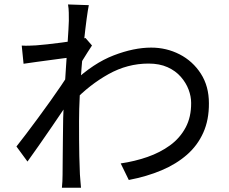

<svg xmlns="http://www.w3.org/2000/svg" viewBox="-20 -814 1040 872"><path d="M528.2 -71.8Q591.6 -81 649.3 -101Q707.1 -121.1 752.1 -153.8Q797.1 -186.6 822.9 -234.6Q848.7 -282.6 848.1 -346.8Q848.1 -376.2 836.5 -407.1Q824.9 -438 801.2 -465.1Q777.6 -492.3 741 -508.8Q704.4 -525.3 654.5 -525.3Q558.9 -525.3 473 -477.4Q387.1 -429.6 314.3 -353.6L314.1 -442.3Q405 -527.5 496.5 -562.6Q588 -597.8 666.5 -597.8Q735.9 -597.8 795.7 -567.2Q855.4 -536.5 892.1 -479.6Q928.8 -422.7 928.8 -345Q929.4 -269.6 903.2 -211.4Q877.1 -153.1 828.7 -110.9Q780.4 -68.7 713.6 -40.5Q646.8 -12.3 564.9 3.4ZM302.7 -553.6Q291 -552.3 266.3 -549Q241.6 -545.6 210.4 -541.5Q179.3 -537.4 147.1 -533Q114.9 -528.6 87 -524.4L78.7 -607Q95.4 -606 110.7 -606.5Q126 -607 144.2 -608Q164.7 -609.4 195.2 -612.8Q225.8 -616.2 258.8 -620.5Q291.9 -624.7 321.5 -630.1Q351.1 -635.5 368.3 -641.5L397.8 -607.4Q389.2 -594.5 378.2 -577.3Q367.3 -560 356.3 -542.2Q345.3 -524.4 336.9 -510.2L306.2 -373.7Q289 -346.8 264.2 -310.1Q239.3 -273.3 211.6 -232.8Q183.9 -192.2 156.1 -152.6Q128.3 -112.9 104.8 -80.3L54.7 -148.7Q73.1 -172.1 99 -206Q124.8 -240 153.2 -278.6Q181.7 -317.1 208.7 -355.1Q235.7 -393.1 257.3 -424.9Q278.9 -456.7 290.4 -476.2L294.4 -527.2ZM292.7 -719.6Q292.7 -736.9 292.4 -756.2Q292.1 -775.5 288.9 -793.8L383.4 -790.6Q379.3 -771.3 373.5 -728.4Q367.7 -685.5 361.6 -627.8Q355.5 -570 350.4 -506.1Q345.4 -442.1 342.2 -379.4Q339 -316.6 339 -263.8Q339 -218.5 339.2 -180.4Q339.4 -142.3 340.2 -104.9Q341.1 -67.5 342.9 -22.5Q343.9 -9.5 345.2 7.4Q346.5 24.4 347.9 38.5H261.2Q262.5 27.6 263.4 9.5Q264.2 -8.7 264.2 -20.7Q264.5 -69.1 264.9 -106.3Q265.3 -143.5 265.7 -182.9Q266.1 -222.3 266.9 -277.1Q267.3 -299.5 269.3 -337.8Q271.3 -376 274.1 -422.6Q276.9 -469.2 280.2 -517.2Q283.5 -565.3 286.3 -607.9Q289.1 -650.5 290.9 -680.3Q292.7 -710.2 292.7 -719.6Z"/></svg>

Font: Noto Sans TC
Style: Regular
Weight: 100
Designer: Ryoko NISHIZUKA 西塚涼子 (kana, bopomofo & ideographs); Paul D. Hunt (Latin, Greek & Cyrillic); Sandoll Communications 산돌커뮤니
Foundry: Adobe
Version: Version 2.004;hotconv 1.0.118;makeotfexe 2.5.65603